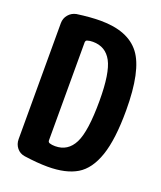

<svg xmlns="http://www.w3.org/2000/svg" viewBox="-139 -829 778 927"><g transform="rotate(20 250.0 -365.0)"><path d="M216.8 -95.7Q282.2 -95.7 313 -156.7Q343.8 -217.8 343.8 -375Q343.8 -517.6 313 -574.7Q282.2 -631.8 216.8 -631.8Q200.2 -631.8 188.5 -627.9Q180.7 -626 179.7 -616.2V-112.3Q179.7 -102.5 188.5 -99.6Q200.2 -95.7 216.8 -95.7ZM216.8 -740.2Q358.4 -740.2 419.4 -660.2Q480.5 -580.1 480.5 -375Q480.5 -226.6 451.7 -142.1Q422.9 -57.6 366.7 -23.9Q310.5 9.8 216.8 9.8Q164.1 9.8 95.7 0Q70.3 -3.9 55.2 -22.9Q40 -42 40 -67.4V-663.1Q40 -688.5 55.7 -707Q71.3 -725.6 95.7 -730.5Q164.1 -740.2 216.8 -740.2Z"/></g></svg>

Font: Rounded Mgen+ 1mn bold
Style: Bold
Weight: 700
Designer: [Source Han Sans]
Ryoko NISHIZUKA  (kana & ideographs); Paul D. Hunt (Latin, Greek & Cyrillic); Wenlong ZHANG  (bopomofo
Version: Version 1.059.20150602